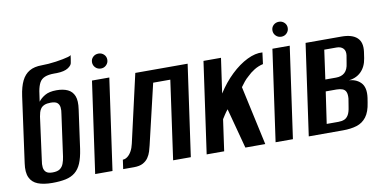

<svg xmlns="http://www.w3.org/2000/svg" viewBox="-66 -834 2050 1026"><g transform="rotate(-10 959.5 -321.0)"><path d="M145 7Q98 7 67 -5Q36 -17 23 -45.5Q10 -74 17 -122L66 -478Q73 -528 88.5 -559.5Q104 -591 130.5 -606.5Q157 -622 198 -622Q214 -622 234.5 -623.5Q255 -625 275.5 -628Q296 -631 314 -634.5Q332 -638 344 -641.5Q356 -645 359 -649Q358 -639 356.5 -629.5Q355 -620 353 -609Q352 -595 331.5 -581.5Q311 -568 270 -567H256Q224 -567 204.5 -559Q185 -551 175.5 -533.5Q166 -516 161 -488L153 -432Q165 -449 188.5 -463Q212 -477 252 -477Q288 -477 312.5 -465.5Q337 -454 347.5 -428Q358 -402 351 -355L322 -146Q315 -99 302.5 -69.5Q290 -40 269 -23Q248 -6 217.5 0.5Q187 7 145 7ZM156 -48Q182 -48 195.5 -57.5Q209 -67 215.5 -84Q222 -101 225 -122L256 -346Q260 -367 258 -383Q256 -399 245.5 -408Q235 -417 210 -417Q189 -417 176 -411.5Q163 -406 156 -396.5Q149 -387 146 -376Q143 -365 141 -354L110 -122Q106 -101 108 -84Q110 -67 121 -57.5Q132 -48 156 -48Z M378 0 448 -495H542L472 0ZM507 -550Q489 -550 477 -562Q465 -574 465 -591Q465 -608 477 -619.5Q489 -631 507 -631Q524 -631 536 -619.5Q548 -608 548 -591Q548 -574 536 -562Q524 -550 507 -550Z M530 0 537 -50Q550 -50 562.5 -59.5Q575 -69 584.5 -86Q594 -103 599 -126L683 -495H967L897 0H801L861 -427H768L691 -100Q688 -86 682.5 -68.5Q677 -51 666.5 -35.5Q656 -20 637.5 -10Q619 0 588 0Z M983 0 1053 -495H1148L1121 -306Q1156 -361 1199.5 -402.5Q1243 -444 1288 -466Q1333 -488 1371 -485L1363 -423Q1337 -417 1315 -403.5Q1293 -390 1275 -372Q1262 -361 1251.5 -348Q1241 -335 1231 -321L1301 0H1193L1135 -218Q1125 -206 1116 -192Q1107 -178 1102 -170L1078 0Z M1357 0 1427 -495H1521L1451 0ZM1486 -550Q1468 -550 1456 -562Q1444 -574 1444 -591Q1444 -608 1456 -619.5Q1468 -631 1486 -631Q1503 -631 1515 -619.5Q1527 -608 1527 -591Q1527 -574 1515 -562Q1503 -550 1486 -550Z M1537 0 1607 -495H1802Q1859 -495 1886 -470Q1913 -445 1906 -394L1901 -360Q1894 -314 1866 -287Q1838 -260 1792 -257V-258Q1837 -258 1863.5 -231.5Q1890 -205 1882 -148L1878 -123Q1871 -74 1850.5 -47Q1830 -20 1798 -10Q1766 0 1723 0ZM1643 -49H1706Q1725 -49 1738.5 -54.5Q1752 -60 1761 -75Q1770 -90 1774 -119L1781 -162Q1783 -185 1777.5 -198Q1772 -211 1758.5 -216Q1745 -221 1727 -221H1668ZM1677 -284H1735Q1765 -284 1782.5 -300Q1800 -316 1804 -350L1811 -392Q1814 -416 1801.5 -429Q1789 -442 1766 -442H1699Z"/></g></svg>

Font: Alumni Sans SemiBold
Style: Italic
Weight: 600
Italic angle: -8°
Version: Version 1.016